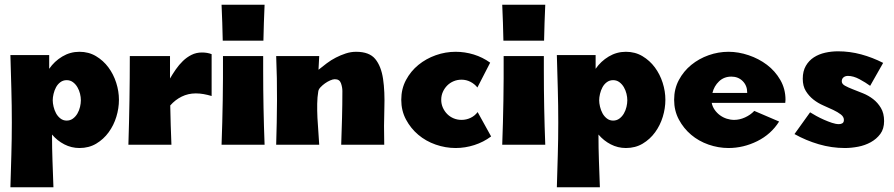

<svg xmlns="http://www.w3.org/2000/svg" viewBox="-20 -612 3781 812"><path d="M24 180Q26 111 28 43Q30 -25 30 -94Q30 -166 28 -236.5Q26 -307 24 -379H188V-321Q210 -353 243.5 -373Q277 -393 316 -393Q355 -393 386 -374.5Q417 -356 438.5 -327Q460 -298 471.5 -262Q483 -226 483 -190Q483 -154 472 -118Q461 -82 439.5 -52.5Q418 -23 387 -4.5Q356 14 316 14Q282 14 252 -1.5Q222 -17 200 -43Q200 14 202 69Q204 124 206 180ZM262 -102Q277 -102 288.5 -110.5Q300 -119 307.5 -132Q315 -145 318.5 -160Q322 -175 322 -188Q322 -201 318.5 -215.5Q315 -230 307.5 -243Q300 -256 288.5 -264.5Q277 -273 262 -273Q247 -273 235.5 -264.5Q224 -256 217 -243Q210 -230 206.5 -215Q203 -200 203 -188Q203 -176 206.5 -161Q210 -146 217 -133Q224 -120 235.5 -111Q247 -102 262 -102Z M699 -280Q710 -299 723.5 -318.5Q737 -338 753.5 -354Q770 -370 790 -380Q810 -390 834 -390Q857 -390 875 -383V-206Q858 -211 841.5 -214Q825 -217 808 -217Q776 -217 748.5 -203.5Q721 -190 700 -166Q701 -124 702 -83Q703 -42 705 0H523Q529 -187 529 -375H699Z M1093 -312Q1093 -156 1099 0H917Q924 -187 923 -375H1093ZM1099 -592Q1097 -554 1096 -516L1094 -440H922L920 -516Q919 -554 917 -592Z M1423 0Q1425 -57 1426.5 -113.5Q1428 -170 1428 -227Q1428 -243 1422 -260Q1416 -277 1396 -277Q1388 -277 1376.5 -272Q1365 -267 1354.5 -259.5Q1344 -252 1335.5 -243Q1327 -234 1326 -225Q1322 -202 1321.5 -173Q1321 -144 1322.5 -113.5Q1324 -83 1326.5 -53.5Q1329 -24 1330 0H1148Q1151 -94 1151.5 -187.5Q1152 -281 1148 -375H1330L1327 -317Q1343 -330 1361.5 -344Q1380 -358 1400.5 -368.5Q1421 -379 1442.5 -386Q1464 -393 1486 -393Q1542 -393 1567 -362.5Q1592 -332 1600 -278.5Q1608 -225 1605.5 -153.5Q1603 -82 1605 0Z M1907 -393Q1946 -393 1983.5 -381.5Q2021 -370 2053 -347L1999 -242Q1987 -257 1969.5 -266Q1952 -275 1932 -275Q1914 -275 1898.5 -268.5Q1883 -262 1871.5 -250.5Q1860 -239 1853 -223.5Q1846 -208 1846 -190Q1846 -172 1853 -156.5Q1860 -141 1871.5 -129.5Q1883 -118 1898.5 -111.5Q1914 -105 1932 -105Q1952 -105 1970 -113.5Q1988 -122 2000 -138L2057 -35Q2025 -11 1986 1.5Q1947 14 1907 14Q1864 14 1822.5 -0.5Q1781 -15 1749 -42Q1717 -69 1697 -106.5Q1677 -144 1677 -190Q1677 -236 1697 -273.5Q1717 -311 1749.5 -337.5Q1782 -364 1823 -378.5Q1864 -393 1907 -393Z M2280 -312Q2280 -156 2286 0H2104Q2111 -187 2110 -375H2280ZM2286 -592Q2284 -554 2283 -516L2281 -440H2109L2107 -516Q2106 -554 2104 -592Z M2335 180Q2337 111 2339 43Q2341 -25 2341 -94Q2341 -166 2339 -236.5Q2337 -307 2335 -379H2499V-321Q2521 -353 2554.5 -373Q2588 -393 2627 -393Q2666 -393 2697 -374.5Q2728 -356 2749.5 -327Q2771 -298 2782.5 -262Q2794 -226 2794 -190Q2794 -154 2783 -118Q2772 -82 2750.5 -52.5Q2729 -23 2698 -4.5Q2667 14 2627 14Q2593 14 2563 -1.5Q2533 -17 2511 -43Q2511 14 2513 69Q2515 124 2517 180ZM2573 -102Q2588 -102 2599.5 -110.5Q2611 -119 2618.5 -132Q2626 -145 2629.5 -160Q2633 -175 2633 -188Q2633 -201 2629.5 -215.5Q2626 -230 2618.5 -243Q2611 -256 2599.5 -264.5Q2588 -273 2573 -273Q2558 -273 2546.5 -264.5Q2535 -256 2528 -243Q2521 -230 2517.5 -215Q2514 -200 2514 -188Q2514 -176 2517.5 -161Q2521 -146 2528 -133Q2535 -120 2546.5 -111Q2558 -102 2573 -102Z M2990 -177Q2993 -161 3002.5 -147.5Q3012 -134 3025 -124.5Q3038 -115 3053.5 -110Q3069 -105 3085 -105Q3108 -105 3131 -115.5Q3154 -126 3170 -143L3275 -98Q3241 -44 3182.5 -15Q3124 14 3061 14Q3018 14 2976.5 -0.5Q2935 -15 2903 -42Q2871 -69 2851 -106.5Q2831 -144 2831 -190Q2831 -236 2851 -273.5Q2871 -311 2903.5 -337.5Q2936 -364 2977 -378.5Q3018 -393 3061 -393Q3103 -393 3146 -378.5Q3189 -364 3223.5 -338Q3258 -312 3280 -274Q3302 -236 3302 -190L3301 -177ZM3140 -219V-221Q3140 -250 3121 -269Q3102 -288 3073 -288Q3042 -288 3021 -268Q3000 -248 2993 -219Z M3540 -268Q3540 -257 3553.5 -249.5Q3567 -242 3586.5 -234.5Q3606 -227 3629.5 -217.5Q3653 -208 3672.5 -193Q3692 -178 3705.5 -155.5Q3719 -133 3719 -100Q3719 -67 3703 -45.5Q3687 -24 3662.5 -10.5Q3638 3 3609 8.5Q3580 14 3553 14Q3497 14 3442.5 -2Q3388 -18 3340 -45L3406 -137Q3417 -130 3432.5 -121.5Q3448 -113 3465 -105.5Q3482 -98 3498.5 -92.5Q3515 -87 3528 -87Q3537 -87 3543 -91Q3549 -95 3549 -105Q3549 -118 3536 -128Q3523 -138 3504 -147Q3485 -156 3462 -166Q3439 -176 3420 -191Q3401 -206 3388 -227Q3375 -248 3375 -279Q3375 -311 3388 -333.5Q3401 -356 3422 -369.5Q3443 -383 3469.5 -389Q3496 -395 3524 -395Q3574 -395 3622 -382Q3670 -369 3715 -346L3660 -249Q3641 -263 3615 -277Q3589 -291 3566 -291Q3555 -291 3547.5 -285Q3540 -279 3540 -268Z"/></svg>

Font: CAT Rhythmus
Style: Regular
Weight: 400
Designer: Peter Wiegel nach alter Vorlage
Foundry: Peter Wiegel
Version: 1.000